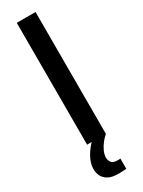

<svg xmlns="http://www.w3.org/2000/svg" viewBox="-234 -714 699 939"><g transform="rotate(-30 115.5 -244.0)"><path d="M63 0V-688H169V0ZM126 200Q89 200 68.5 188.5Q48 177 39 159Q30 141 30 119Q30 87 49.5 52.5Q69 18 99 -10L169 0Q157 10 143.5 26.5Q130 43 120.5 63Q111 83 111 101Q111 117 120 129Q129 141 154 141Q156 141 161 141Q166 141 170 140V198Q154 199 145.5 199.5Q137 200 126 200Z"/></g></svg>

Font: Saira Condensed SemiBold
Style: Regular
Weight: 600
Width: 3
Designer: Hector Gatti with collaboration of the Omnibus-Type team
Foundry: Omnibus-Type
Version: Version 1.100